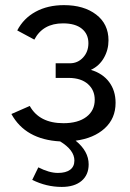

<svg xmlns="http://www.w3.org/2000/svg" viewBox="-20 -550 510 756"><path d="M435.1 -145Q435.1 -83.5 392.1 -44.4Q349.1 -5.4 277.8 3.9Q329.1 45.4 329.1 97.2Q329.1 138.7 301 162.4Q272.9 186 223.1 186Q162.6 186 106.9 158.2L130.9 108.9Q173.8 130.9 208 130.9Q239.3 130.9 256.1 118.4Q272.9 106 272.9 82Q272.9 41 216.8 6.8Q80.1 -0.5 24.9 -101.1L97.2 -132.8Q134.8 -64.9 230 -64.9Q287.1 -64.9 320.1 -89.8Q353 -114.7 353 -157.2Q353 -195.3 326.2 -219Q299.3 -242.7 252 -243.2H199.2V-300.8H254.9Q286.1 -300.8 307.1 -323.5Q328.1 -346.2 328.1 -379.9Q328.1 -416 302.2 -437Q276.4 -458 228 -458Q148.9 -458 115.2 -394L47.9 -430.2Q72.8 -478 120.4 -503.9Q168 -529.8 231.9 -529.8Q310.1 -529.8 358.6 -492.7Q407.2 -455.6 407.2 -391.1Q407.2 -353.5 388.9 -321.8Q370.6 -290 337.9 -274.9Q384.8 -260.7 409.9 -226.8Q435.1 -192.9 435.1 -145Z"/></svg>

Font: Rawline Medium
Style: Regular
Weight: 500
Designer: Matt McInerney, Pablo Impallari, Rodrigo Fuenzalida
Foundry: Matt McInerney, Pablo Impallari, Rodrigo Fuenzalida
Version: Version 4.020;PS 004.020;hotconv 1.0.88;makeotf.lib2.5.64775